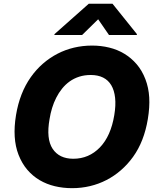

<svg xmlns="http://www.w3.org/2000/svg" viewBox="-20 -976 829 1006"><path d="M63.9 -372.9Q83.1 -489.3 141.3 -571.7Q169.7 -611.9 205.1 -642.6Q240.4 -673.3 281.2 -694.4Q322.1 -715.6 367.7 -726.4Q413.4 -737.2 462.4 -737.2Q509.2 -737.2 552.2 -726.7Q595.2 -716.3 631.4 -694.4Q667.6 -672.6 696 -639.6Q724.4 -606.5 741.8 -561.1Q758.9 -516.7 761.9 -465.6Q764.9 -414.4 754.6 -352.3Q735.1 -234.4 677.2 -154.1Q648.8 -114.7 613.6 -84.2Q578.5 -53.6 537.8 -32.7Q497.2 -11.7 451.7 -0.9Q406.2 9.9 357.6 9.9Q310.4 9.9 267.2 -0.4Q224.1 -10.7 187.7 -32.1Q151.3 -53.6 123 -86.6Q94.8 -119.7 77.1 -165.1Q43.7 -250.7 63.9 -372.9ZM255.7 -196.4Q290.5 -144.2 364 -144.2Q446 -144.2 503.6 -203.8Q560.7 -263.1 578.8 -372.9Q587.4 -424.4 583.1 -463.6Q578.8 -502.8 563 -529.5Q547.2 -556.1 520.1 -569.6Q492.9 -583.1 455.6 -583.1Q422.6 -583.1 395.1 -574.2Q367.5 -565.3 345.2 -549.4Q322.8 -533.4 305.2 -511.5Q287.6 -489.7 274.7 -464.1Q261.7 -438.6 253 -410.2Q244.3 -381.7 239.7 -352.3Q221.2 -248.6 255.7 -196.4ZM264.9 -792.6 265.6 -797.2 445 -956.3H569.6L697.4 -797.2L696.7 -792.6H551.1L494.3 -875L410.2 -792.6Z"/></svg>

Font: Inter P Extra Bold
Style: Italic
Weight: 800
Italic angle: 9.39999°
Designer: Rasmus Andersson
Foundry: rsms
Version: Version 3.018;git-588b23468